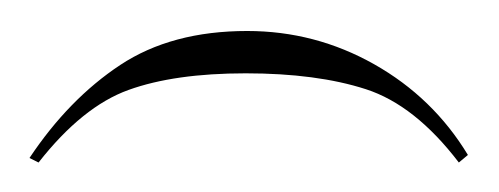

<svg xmlns="http://www.w3.org/2000/svg" viewBox="-150 336 330 127"><g transform="rotate(-90 14.5 400.0)"><path d="M-26 255Q13 281 35.5 315Q58 349 58 399Q58 444 36 483Q14 522 -24 545L-29 539Q9 510 19.5 477.5Q30 445 30 398Q30 351 19 320.5Q8 290 -29 261Z"/></g></svg>

Font: Bravura Text
Style: Regular
Weight: 400
Designer: Daniel Spreadbury et al.
Foundry: Steinberg Media Technologies GmbH
Version: Version 1.38